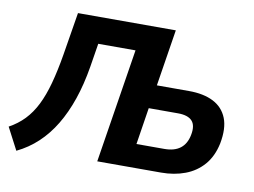

<svg xmlns="http://www.w3.org/2000/svg" viewBox="-86 -818 1254 949"><g transform="rotate(10 541.5 -343.5)"><path d="M50 18 -8 -93Q36 -117 68.5 -151Q101 -185 124.5 -232Q148 -279 165.5 -343Q183 -407 197 -491L232 -705H723L678 -421H839Q913 -421 962 -396Q1011 -371 1031 -320.5Q1051 -270 1036 -192Q1022 -126 985 -83.5Q948 -41 893.5 -20.5Q839 0 773 0H453L544 -573H357L338 -455Q323 -364 297.5 -289.5Q272 -215 236.5 -156Q201 -97 154.5 -53.5Q108 -10 50 18ZM629 -118H769Q819 -118 848.5 -140.5Q878 -163 887 -208Q897 -257 876 -280Q855 -303 805 -303H658Z"/></g></svg>

Font: Nunito Sans 7pt SemiCondensed ExtraBold
Style: Italic
Weight: 800
Width: 4
Italic angle: -9°
Designer: Vernon Adams
Foundry: Vernon Adams
Version: Version 3.101;gftools[0.9.27]